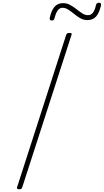

<svg xmlns="http://www.w3.org/2000/svg" viewBox="-20 -1371 759 1405"><path d="M121 14Q110 14 106 10Q102 6 105 -1L464 -1115Q467 -1123 471.5 -1126.5Q476 -1130 488 -1130Q499 -1130 503 -1126.5Q507 -1123 503 -1115L143 -1Q141 6 136.5 10Q132 14 121 14ZM358 -1221Q341 -1221 344 -1240Q355 -1293 378.5 -1320.5Q402 -1348 441 -1348Q470 -1348 494 -1334.5Q518 -1321 539.5 -1304Q561 -1287 581.5 -1273.5Q602 -1260 624 -1260Q646 -1260 660 -1278Q674 -1296 682 -1333Q686 -1351 703 -1351Q714 -1351 717 -1347Q720 -1343 719 -1331Q707 -1278 684 -1251Q661 -1224 619 -1224Q591 -1224 567 -1238Q543 -1252 522.5 -1269Q502 -1286 480.5 -1300Q459 -1314 437 -1314Q417 -1314 403 -1295.5Q389 -1277 379 -1238Q377 -1229 372.5 -1225Q368 -1221 358 -1221Z"/></svg>

Font: Playwrite CU Thin
Style: Regular
Weight: 250
Designer: Veronika Burian, José Scaglione
Foundry: TypeTogether
Version: Version 1.002